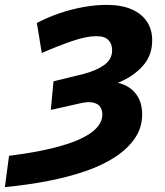

<svg xmlns="http://www.w3.org/2000/svg" viewBox="-107 -566 677 786"><path d="M-87 200 -70 72Q1 63 60.5 51Q120 39 166.5 24Q213 9 245.5 -9.5Q278 -28 295 -50Q312 -72 312 -97Q312 -115 303.5 -128Q295 -141 275 -146Q255 -151 221 -143L101 -116L112 -233L234 -263Q261 -270 282 -279Q303 -288 319 -299.5Q335 -311 343.5 -326Q352 -341 352 -360Q352 -386 337 -402Q322 -418 287 -418Q247 -418 188.5 -398Q130 -378 64 -349L44 -472Q88 -495 136 -511.5Q184 -528 234 -537Q284 -546 329 -546Q390 -546 431.5 -528Q473 -510 494.5 -477.5Q516 -445 516 -401Q516 -343 483 -302.5Q450 -262 395 -235.5Q340 -209 277 -193L278 -222Q337 -237 381 -225.5Q425 -214 450 -181Q475 -148 475 -97Q475 -45 446.5 -2Q418 41 367 75Q316 109 246 133.5Q176 158 91.5 174.5Q7 191 -87 200Z"/></svg>

Font: Montserrat Thin
Style: Bold Italic
Weight: 700
Italic angle: -11.3°
Version: Version 9.000